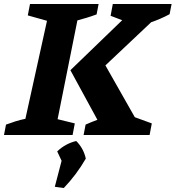

<svg xmlns="http://www.w3.org/2000/svg" viewBox="-48 -675 878 960"><path d="M-28 0 -18 -52Q6 -61 30 -68.5Q54 -76 79 -81L187 -571L91 -598L102 -655H445L435 -603Q408 -593 384.5 -586Q361 -579 339 -573L240 -79L326 -58L315 0ZM370 0 380 -52Q409 -65 439 -76L304 -324L563 -574L505 -596L516 -655H810L800 -604Q753 -579 708 -564L479 -348L626 -89L711 -58L700 0ZM226 259 260 129 238 82Q279 43 333 30Q370 67 381 118Q335 198 271 265Z"/></svg>

Font: Piazzolla
Style: Bold Italic
Weight: 700
Italic angle: -11.3°
Designer: Juan Pablo del Peral
Foundry: Huerta Tipografica
Version: Version 1.330